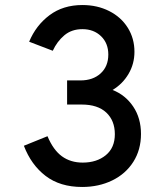

<svg xmlns="http://www.w3.org/2000/svg" viewBox="-20 -732 656 764"><path d="M75 -152 169 -190Q192 -135 226.5 -110Q261 -85 309 -85Q365 -85 401 -114.5Q437 -144 437 -198Q437 -252 403 -284Q369 -316 305 -316H247V-412H300Q350 -412 380.5 -440Q411 -468 411 -515Q411 -560 382 -588Q353 -616 308 -616Q265 -616 236 -591.5Q207 -567 190 -530L96 -566Q123 -631 177 -671.5Q231 -712 308 -712Q367 -712 414.5 -688Q462 -664 488.5 -621.5Q515 -579 515 -526Q515 -478 491.5 -438Q468 -398 428 -374Q479 -354 510 -308Q541 -262 541 -199Q541 -136 510.5 -88Q480 -40 426.5 -14Q373 12 307 12Q219 12 161.5 -32Q104 -76 75 -152Z"/></svg>

Font: Overpass Mono Light
Style: Bold
Weight: 600
Monospace: yes
Designer: Delve Withrington, Dave Bailey
Foundry: Delve Fonts
Version: Version 1.000;DELV;Overpass